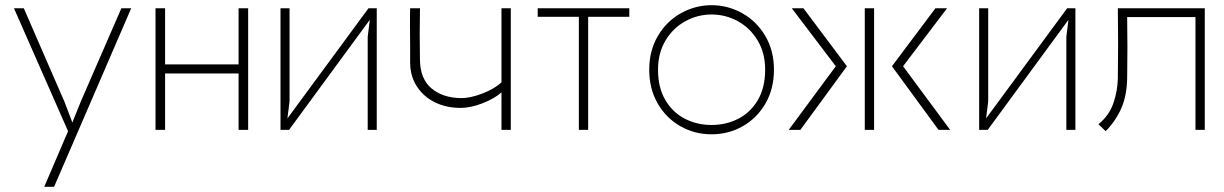

<svg xmlns="http://www.w3.org/2000/svg" viewBox="-20 -502 4730 742"><path d="M189 220H151L243 5L34 -470H72L229 -109L266 -12H253L292 -109L449 -470H487Z M939 0H902V-218H618V0H581V-470H618V-253H902V-470H939Z M1436 0H1401V-360L1411 -440L1422 -443L1097 0H1064V-470H1099V-110L1089 -30L1078 -27L1404 -470H1436Z M1954 0H1918V-145Q1891 -121 1845 -103Q1799 -85 1760 -85Q1705 -85 1661 -106.5Q1617 -128 1591 -168Q1565 -208 1565 -261V-320Q1565 -360 1564.5 -399.5Q1564 -439 1565 -470H1603Q1601 -370 1603 -270Q1604 -197 1647.5 -160.5Q1691 -124 1760 -123Q1796 -122 1844 -140.5Q1892 -159 1918 -184V-470H1954Z M2217 0V-437H2058V-470H2412V-437H2253V0Z M2523 -233Q2523 -163 2551.5 -115Q2580 -67 2627 -43Q2674 -19 2730 -19Q2786 -19 2833 -43Q2880 -67 2908.5 -115Q2937 -163 2937 -233Q2937 -297 2908 -345.5Q2879 -394 2831.5 -420Q2784 -446 2730 -446Q2676 -446 2628.5 -420Q2581 -394 2552 -345.5Q2523 -297 2523 -233ZM2489 -233Q2489 -307 2523 -364Q2557 -421 2612.5 -451.5Q2668 -482 2730 -482Q2792 -482 2847.5 -451.5Q2903 -421 2937 -364Q2971 -307 2971 -233Q2971 -159 2938.5 -102.5Q2906 -46 2851 -14.5Q2796 17 2730 17Q2664 17 2609 -14.5Q2554 -46 2521.5 -102.5Q2489 -159 2489 -233Z M3358 -470V0H3322V-470ZM3595 -470H3640L3470 -246L3652 0H3607L3427 -246ZM3073 0H3028L3210 -246L3040 -470H3085L3253 -246Z M4136 0H4101V-360L4111 -440L4122 -443L3797 0H3764V-470H3799V-110L3789 -30L3778 -27L4104 -470H4136Z M4336 -200Q4335 -134 4314 -85Q4293 -36 4253 5L4225 -22Q4266 -55 4282.5 -102.5Q4299 -150 4300 -200Q4302 -335 4300 -470H4636V0H4600V-436H4336Q4338 -318 4336 -200Z"/></svg>

Font: Kreadon
Style: Regular
Weight: 400
Designer: kohakuno
Foundry: StudioGnu
Version: Version 1.000;Glyphs 3.1.2 (3151)